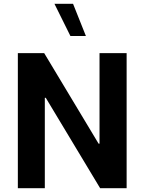

<svg xmlns="http://www.w3.org/2000/svg" viewBox="-20 -988 756 1008"><path d="M431 -798.9 363.5 -968.1H265.8L349.7 -798.9ZM502.5 -709.1V-233.8H497.6L212 -709.1H73.7V0H215.3V-474.6H220.2L505.7 0H644.8V-709.1Z"/></svg>

Font: Estedad VF
Style: Regular
Weight: 100
Designer: Amin Abedi
Version: Version 7.3